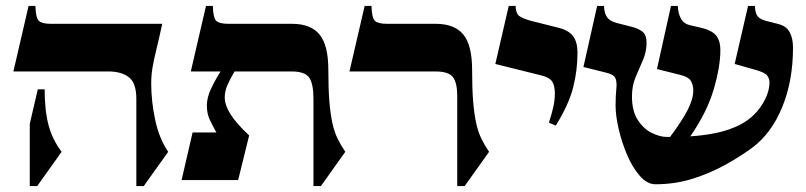

<svg xmlns="http://www.w3.org/2000/svg" viewBox="-20 -605 2707 645"><path d="M488 -325Q488 -264 501.5 -201.5Q515 -139 545 -95L463 20H438V-273Q438 -326 413 -345.5Q388 -365 343 -365H25L76 -585H99Q100 -545 110.5 -535Q121 -525 151 -525H525Q514 -474 505.5 -439.5Q497 -405 492.5 -379Q488 -353 488 -325ZM80 -189 107 -305H130Q130 -234 143 -185Q156 -136 187 -95L105 20H80Z M735 -278Q735 -252 754.5 -221Q774 -190 817 -150L780 0H590L627 -160H707Q694 -183 684.5 -203Q675 -223 675 -251Q675 -277 688.5 -306Q702 -335 721 -365H621L672 -585H695Q696 -545 706.5 -535Q717 -525 747 -525H961Q1024 -525 1053.5 -489Q1083 -453 1083 -370Q1083 -307 1086.5 -264.5Q1090 -222 1096.5 -192Q1103 -162 1114 -139.5Q1125 -117 1140 -95L1058 20H1033V-273Q1033 -324 1018.5 -344.5Q1004 -365 959 -365H768Q752 -338 743.5 -318Q735 -298 735 -278Z M1566 -370Q1566 -307 1569.5 -264.5Q1573 -222 1579.5 -192Q1586 -162 1597 -139.5Q1608 -117 1623 -95L1541 20H1516V-283Q1516 -327 1501.5 -346Q1487 -365 1442 -365H1154L1205 -585H1228Q1229 -545 1239.5 -535Q1250 -525 1280 -525H1444Q1507 -525 1536.5 -489Q1566 -453 1566 -370Z M1920 -427Q1920 -369 1905.5 -311.5Q1891 -254 1847 -183L1824 -193Q1835 -227 1839.5 -249Q1844 -271 1844 -291Q1844 -317 1835 -331Q1826 -345 1797 -352L1644 -390L1689 -585H1712Q1713 -560 1724 -551.5Q1735 -543 1764 -535L1855 -512Q1889 -504 1904.5 -484.5Q1920 -465 1920 -427Z M2182 14Q2154 14 2129.5 -14Q2105 -42 2087 -84Q2069 -126 2058.5 -171Q2048 -216 2048 -250Q2048 -285 2050.5 -307Q2053 -329 2047.5 -342Q2042 -355 2016 -361L1940 -380L1986 -585H2009Q2010 -560 2019.5 -547Q2029 -534 2051 -528L2102 -515Q2126 -509 2139 -498Q2152 -487 2152 -461Q2152 -431 2140 -403.5Q2128 -376 2115.5 -346.5Q2103 -317 2103 -281Q2103 -232 2122.5 -202Q2142 -172 2169.5 -158.5Q2197 -145 2220 -145Q2226 -145 2231 -145Q2270 -197 2289.5 -234.5Q2309 -272 2309 -301Q2309 -319 2301 -333Q2293 -347 2263 -354L2187 -373L2234 -585H2257Q2258 -560 2267.5 -542.5Q2277 -525 2299 -520L2330 -513Q2371 -504 2385.5 -486Q2400 -468 2400 -437Q2400 -381 2377.5 -304.5Q2355 -228 2299 -147Q2346 -150 2386.5 -158.5Q2427 -167 2460 -183Q2508 -206 2536.5 -248Q2565 -290 2565 -329Q2565 -340 2557.5 -351Q2550 -362 2512 -372L2448 -390L2493 -585H2516Q2517 -560 2525.5 -550Q2534 -540 2553 -535L2596 -524Q2622 -517 2633 -496.5Q2644 -476 2644 -445Q2644 -333 2607.5 -244.5Q2571 -156 2506 -108Q2465 -78 2414 -50Q2363 -22 2305 -4Q2247 14 2182 14Z"/></svg>

Font: Bona Nova
Style: Bold
Weight: 700
Designer: Mateusz Machalski
Foundry: Capitalics
Version: Version 4.001; ttfautohint (v1.8.3)